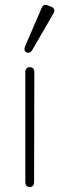

<svg xmlns="http://www.w3.org/2000/svg" viewBox="-20 -746 239 766"><path d="M99 0Q81 0 81 -20V-458Q81 -478 99 -478Q117 -478 117 -458L116 -20Q116 0 99 0ZM109 -547Q100 -531 86 -537Q73 -543 80 -561L146 -714Q153 -732 172 -724L185 -719Q204 -710 193 -692Z"/></svg>

Font: Zen Maru Gothic Light
Style: Regular
Weight: 300
Designer: Yoshimichi Ohira
Foundry: Positype
Version: Version 1.001